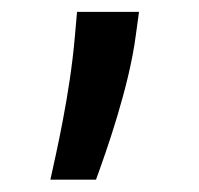

<svg xmlns="http://www.w3.org/2000/svg" viewBox="-20 -119 328 317"><path d="M209.5 -99.4H107.2L103.7 -59.7C95.5 36.6 72.8 133.5 63.2 177.6H138.5C155.5 131 193.2 24.5 204.2 -60.7Z"/></svg>

Font: RA Harald Medium
Style: Regular
Weight: 500
Designer: Rasmus Andersson
Foundry: rsms
Version: Version 3.000;hotconv 1.0.109;makeotfexe 2.5.65596